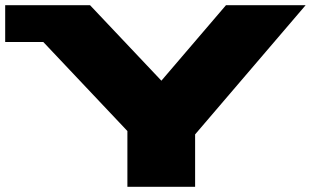

<svg xmlns="http://www.w3.org/2000/svg" viewBox="-30 -720 1198 740"><path d="M-10 -558V-700H317L592 -409L841 -700H1148L722 -202V0H461V-215L137 -558Z"/></svg>

Font: Stalinist One
Style: Regular
Weight: 400
Designer: Jovanny Lemonad
Foundry: Alexey Maslov, Jovanny Lemonad
Version: Version 3.004